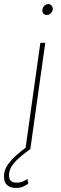

<svg xmlns="http://www.w3.org/2000/svg" viewBox="-77 -741 305 954"><path d="M155.3 -666.5Q144.5 -666.5 138.2 -674.3Q131.8 -682.1 133.8 -693.4Q135.3 -704.6 143.6 -712.6Q151.9 -720.7 162.6 -720.7Q173.3 -720.7 179.9 -712.6Q186.5 -704.6 185.1 -693.4Q183.1 -682.1 174.6 -674.3Q166 -666.5 155.3 -666.5ZM5.4 166.5Q23.9 166.5 36.9 160.6Q49.8 154.8 59.1 147.9L63.5 171.4Q53.2 179.2 38.3 186Q23.4 192.9 2 192.9Q-29.3 192.9 -45.2 175Q-61 157.2 -56.2 120.1Q-52.7 97.7 -36.6 75.2Q-20.5 52.7 2.4 32Q25.4 11.2 50.3 -6.8L123.5 -528.3H147.9L73.7 0H73.2Q47.9 18.1 25.4 36.9Q2.9 55.7 -12.7 76.2Q-28.3 96.7 -31.7 120.1Q-34.2 138.2 -27.1 152.3Q-20 166.5 5.4 166.5Z"/></svg>

Font: Robert Sans Thin
Style: Italic
Weight: 100
Italic angle: -8°
Designer: Christian Robertson (extended by Adam Twardoch)
Foundry: Google
Version: Version 12.135;April 2, 2019;FontCreator 11.5.0.2425 64-bit;